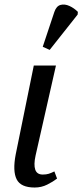

<svg xmlns="http://www.w3.org/2000/svg" viewBox="-20 -829 368 858"><path d="M135 9Q73 9 54.5 -27.5Q36 -64 50 -138L131 -536H230L139 -134Q130 -93 137.5 -71Q145 -49 171 -49Q187 -49 198 -52.5Q209 -56 223 -63L235 -31Q217 -17 191 -4Q165 9 135 9ZM202 -606 171 -620 223 -776Q232 -802 250.5 -807Q269 -812 290 -802.5Q311 -793 328 -776L327 -764Z"/></svg>

Font: Noto Serif SemiCondensed
Style: Italic
Weight: 400
Width: 4
Italic angle: -12°
Designer: Monotype Design Team
Foundry: Monotype Imaging Inc.
Version: Version 2.013